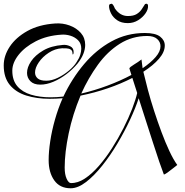

<svg xmlns="http://www.w3.org/2000/svg" viewBox="-20 -929 991 1030"><path d="M359 81Q301 81 271 38.5Q241 -4 241 -70Q241 -115 249.5 -171.5Q258 -228 275 -288Q292 -348 316 -402Q280 -399 246 -399Q177 -399 121 -416.5Q65 -434 32.5 -473.5Q0 -513 0 -578Q0 -630 32.5 -679Q65 -728 126.5 -762.5Q188 -797 275 -803Q316 -806 353 -792.5Q390 -779 413.5 -752.5Q437 -726 437 -688Q437 -666 427.5 -641Q418 -616 396 -588Q370 -557 336.5 -531.5Q303 -506 266.5 -490.5Q230 -475 196 -475Q161 -475 143 -493.5Q125 -512 125 -538Q125 -568 147 -600.5Q169 -633 211.5 -658Q254 -683 317 -688Q337 -690 356 -681Q375 -672 375 -650Q375 -640 372 -637.5Q369 -635 369 -642Q369 -657 359.5 -663Q350 -669 337 -669.5Q324 -670 313 -670Q275 -668 241.5 -646Q208 -624 188 -594.5Q168 -565 168 -540Q168 -521 182 -508.5Q196 -496 228 -496Q258 -496 290 -511.5Q322 -527 349.5 -550Q377 -573 391 -596Q405 -617 410.5 -635Q416 -653 416 -668Q416 -696 399 -713Q382 -730 357.5 -737.5Q333 -745 309 -743Q231 -738 172 -707.5Q113 -677 79.5 -634.5Q46 -592 46 -550Q46 -498 73 -466.5Q100 -435 146.5 -421Q193 -407 251 -407Q268 -407 285 -408Q302 -409 320 -411Q366 -508 431 -585Q496 -662 578 -707Q660 -752 757 -752Q814 -752 839 -732.5Q864 -713 864 -685Q864 -650 833 -614Q802 -578 749 -544Q759 -501 773.5 -446.5Q788 -392 807 -333.5Q826 -275 846.5 -220Q867 -165 888.5 -119Q910 -73 931 -44Q923 -38 907.5 -25.5Q892 -13 878 -3Q864 7 859 7Q850 -16 834.5 -61Q819 -106 800.5 -164Q782 -222 762 -283.5Q742 -345 724 -402Q708 -352 678.5 -288.5Q649 -225 610.5 -160Q572 -95 528.5 -40.5Q485 14 441.5 47.5Q398 81 359 81ZM416 -427Q488 -444 557.5 -470Q627 -496 685 -527L674 -562Q676 -569 698.5 -582.5Q721 -596 739 -610Q741 -590 745 -563Q789 -593 815 -623Q841 -653 841 -681Q841 -704 823 -720Q805 -736 770 -736Q689 -736 622.5 -694Q556 -652 505 -581.5Q454 -511 416 -427ZM360 53Q397 54 435 29Q473 4 510 -38.5Q547 -81 580.5 -133.5Q614 -186 642 -241Q670 -296 689 -345.5Q708 -395 716 -430L690 -511Q630 -480 558.5 -455.5Q487 -431 412 -416Q370 -316 348.5 -213.5Q327 -111 327 -30Q327 7 337.5 30Q348 53 360 53ZM666 -805Q631 -805 608.5 -820.5Q586 -836 575.5 -857.5Q565 -879 565 -896Q565 -905 570.5 -907Q576 -909 579 -909Q582 -909 587 -902Q592 -895 596 -884Q624 -843 666 -843Q696 -843 713 -853.5Q730 -864 740 -879Q750 -894 758 -907Q762 -909 764 -909Q773 -909 774 -900Q776 -880 761 -858Q746 -836 721 -820.5Q696 -805 666 -805Z"/></svg>

Font: Festive
Style: Regular
Weight: 400
Designer: Robert E. Leuschke
Foundry: Robert E. Leuschke
Version: Version 1.101; ttfautohint (v1.8.3)